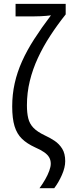

<svg xmlns="http://www.w3.org/2000/svg" viewBox="-20 -780 381 999"><path d="M319.3 58.6Q319.3 91.3 302.2 130.1Q285.2 168.9 262.2 199.2H185.5Q201.7 177.2 215.1 153.8Q228.5 130.4 236.3 108.9Q244.1 87.4 244.1 71.8Q244.1 53.2 235.8 38.8Q227.5 24.4 209.7 12Q191.9 -0.5 162.6 -13.2Q120.1 -32.7 94 -58.1Q67.9 -83.5 55.7 -123.5Q43.5 -163.6 43.5 -226.1Q43.5 -288.6 56.4 -346.4Q69.3 -404.3 94.7 -460.9Q120.1 -517.6 158 -576.4Q195.8 -635.3 245.1 -700.2Q233.9 -698.7 220.2 -697.5Q206.5 -696.3 191.2 -695.6Q175.8 -694.8 158.2 -694.8H61V-759.8H321.8V-705.1Q277.8 -649.9 241 -593.3Q204.1 -536.6 177 -478Q149.9 -419.4 135 -358.2Q120.1 -296.9 120.1 -231.9Q120.1 -192.4 127 -164.3Q133.8 -136.2 153.8 -115.2Q173.8 -94.2 213.9 -75.2Q239.7 -63.5 263.9 -47.4Q288.1 -31.2 303.7 -6.1Q319.3 19 319.3 58.6Z"/></svg>

Font: Open Sans Condensed
Style: Regular
Weight: 400
Width: 3
Designer: Monotype Design Team
Foundry: Monotype Imaging Inc.
Version: Version 3.000